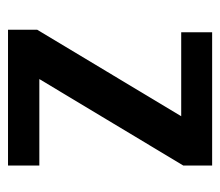

<svg xmlns="http://www.w3.org/2000/svg" viewBox="-56 -506 562 491"><g transform="rotate(90 225.5 -261.0)"><path d="M56.6 -74.7 287.1 -458.5 297.4 -442.9H63V-522H403.8V-448.2L173.3 -64.5L163.1 -80.1H403.8V0H56.6Z"/></g></svg>

Font: Monda SemiBold
Style: Regular
Weight: 600
Designer: Vernon Adams
Foundry: Vernon Adams
Version: Version 2.200